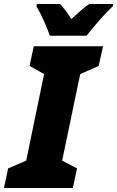

<svg xmlns="http://www.w3.org/2000/svg" viewBox="-57 -947 590 967"><path d="M379 -767Q402 -797 441 -842Q480 -887 511 -915L513 -927H392Q371 -912 348.5 -892.5Q326 -873 302 -851Q291 -870 274.5 -892Q258 -914 245 -927H128L127 -914Q146 -883 164.5 -841Q183 -799 194 -767ZM310 0 331 -99 256 -138 347 -574 440 -615 462 -714H113L92 -615L165 -574L75 -138L-16 -99L-37 0Z"/></svg>

Font: Noto Sans Display SemiCondensed Black
Style: Italic
Weight: 900
Width: 4
Designer: Monotype Design team
Foundry: Monotype Imaging Inc.
Version: 1.000